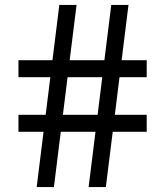

<svg xmlns="http://www.w3.org/2000/svg" viewBox="-20 -760 671 780"><path d="M340 0 432 -740H502L410 0ZM55 -224.5V-293.5H576V-224.5ZM129 0 221 -740H291L199 0ZM55 -446.5V-515.5H576V-446.5Z"/></svg>

Font: Encode Sans SC Expanded
Style: Regular
Weight: 400
Width: 7
Designer: Multiple Designers
Foundry: Impallari Type
Version: Version 3.002